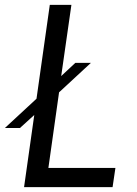

<svg xmlns="http://www.w3.org/2000/svg" viewBox="-77 -770 562 790"><path d="M397.9 -79.1 386.2 0H22L64 -296.9L4.9 -243.2H-57.1L73.2 -363.8L127.9 -750H216.8L174.8 -457L232.9 -511.2H296.9L166 -390.1L122.1 -79.1Z"/></svg>

Font: Oakes Grotesk
Style: Italic
Weight: 400
Italic angle: -8°
Designer: Samuel Oakes
Foundry: Samuel Oakes
Version: Version 1.000;PS 001.000;hotconv 1.0.88;makeotf.lib2.5.64775